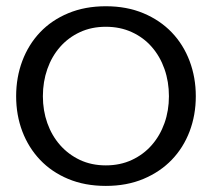

<svg xmlns="http://www.w3.org/2000/svg" viewBox="-20 -592 685 621"><path d="M32.2 -280.8Q32.2 -341.8 52.2 -395Q72.3 -448.2 109.6 -487.5Q147 -526.9 200.9 -549.3Q254.9 -571.8 322.3 -571.8Q390.1 -571.8 444.1 -549.1Q498 -526.4 535.6 -487.1Q573.2 -447.8 593.3 -394.5Q613.3 -341.3 613.3 -280.8Q613.3 -220.2 593.3 -167.2Q573.2 -114.3 535.6 -75.2Q498 -36.1 444.1 -13.4Q390.1 9.3 322.3 9.3Q254.4 9.3 200.7 -13.2Q147 -35.6 109.6 -75Q72.3 -114.3 52.2 -167Q32.2 -219.7 32.2 -280.8ZM118.7 -280.8Q118.7 -234.4 133.1 -193.8Q147.5 -153.3 174.3 -122.8Q201.2 -92.3 238.5 -74.7Q275.9 -57.1 322.3 -57.1Q368.7 -57.1 406.5 -74.7Q444.3 -92.3 470.9 -122.8Q497.6 -153.3 512 -193.8Q526.4 -234.4 526.4 -280.8Q526.4 -327.6 512 -368.7Q497.6 -409.7 470.9 -440.2Q444.3 -470.7 406.5 -488Q368.7 -505.4 322.3 -505.4Q275.9 -505.4 238.5 -488Q201.2 -470.7 174.3 -440.2Q147.5 -409.7 133.1 -368.7Q118.7 -327.6 118.7 -280.8Z"/></svg>

Font: Rokkitt
Style: Regular
Weight: 400
Version: Version 1.2; ttfautohint (v1.5) -l 7 -r 28 -G 50 -x 13 -D la